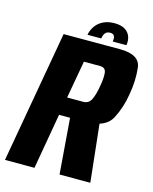

<svg xmlns="http://www.w3.org/2000/svg" viewBox="-144 -870 754 948"><g transform="rotate(15 233.0 -396.0)"><path d="M-25.8 0H125L174.6 -284.1H308.5Q411.4 -284.1 442.6 -343.5Q473.8 -402.8 484.7 -473.8Q497.3 -544.8 490 -609.9Q482.6 -675 380.9 -675H93.2ZM253.2 0H410.5L375.7 -323L228.6 -312.9ZM190.9 -377.1 225.2 -569.3H307.6Q335.5 -569.3 338.8 -543.6Q342 -517.8 333.6 -472.7Q326.3 -428.1 313.7 -402.6Q301.1 -377.1 273.5 -377.1ZM323 -792Q290.6 -792 266.5 -780.6Q242.5 -769.2 227.5 -748.5Q212.5 -727.9 207.8 -702.3H278.1Q280.1 -715.4 284.6 -724Q289.1 -732.7 296.1 -736.9Q303 -741.1 314.5 -741.1Q324.2 -741.1 329.8 -737Q335.4 -733 337.4 -724.6Q339.4 -716.3 336.9 -702.3H406.9Q411.2 -727.9 403 -748.5Q394.7 -769.2 374.7 -780.6Q354.6 -792 323 -792Z"/></g></svg>

Font: Anybody Thin Condensed
Style: Italic
Weight: 100
Width: 3
Italic angle: -10°
Version: Version 1.113;gftools[0.9.25]